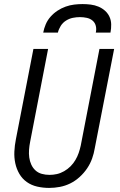

<svg xmlns="http://www.w3.org/2000/svg" viewBox="-20 -910 590 942"><path d="M221 12Q191 12 162.5 5.5Q134 -1 111.5 -17Q89 -33 75 -57Q61 -81 55 -109Q49 -137 50.5 -167Q52 -197 58 -227L144 -670H216L128 -215Q124 -195 122.5 -175.5Q121 -156 123.5 -137.5Q126 -119 133.5 -102.5Q141 -86 154 -74Q167 -62 185 -57Q203 -52 223 -52Q241 -52 259 -56Q277 -60 294.5 -70Q312 -80 326 -94Q340 -108 350 -125Q360 -142 366 -159.5Q372 -177 376 -195L468 -670H540L445 -183Q441 -158 432 -132.5Q423 -107 407.5 -84Q392 -61 370.5 -41.5Q349 -22 324.5 -10Q300 2 273.5 7Q247 12 221 12ZM192 -750Q196 -771 204.5 -791Q213 -811 228 -828Q243 -845 262 -857.5Q281 -870 302 -877.5Q323 -885 344 -887.5Q365 -890 385 -890Q405 -890 425 -887.5Q445 -885 463 -877.5Q481 -870 495 -857.5Q509 -845 517 -828Q525 -811 525.5 -791Q526 -771 522 -750H450Q454 -767 450 -783Q446 -799 434 -809Q422 -819 405.5 -822.5Q389 -826 372 -826Q355 -826 337.5 -822.5Q320 -819 304 -809Q288 -799 278 -783Q268 -767 264 -750Z"/></svg>

Font: Lode Term
Style: Italic
Weight: 400
Italic angle: -11°
Monospace: yes
Designer: Belleve Invis
Foundry: Belleve Invis
Version: Version 29.2.0